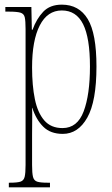

<svg xmlns="http://www.w3.org/2000/svg" viewBox="-20 -566 483 826"><path d="M18 240V220H23Q54 220 68 215.5Q82 211 86 195Q90 179 90 144V-441Q90 -476 86.5 -491.5Q83 -507 68 -511.5Q53 -516 18 -516H3V-536H115L117 -438H120Q137 -485 166 -515.5Q195 -546 246 -546Q320 -546 357.5 -484Q395 -422 395 -280Q395 -130 355.5 -60Q316 10 250 10Q197 10 166 -21Q135 -52 119 -102H118Q119 -83 118.5 -52.5Q118 -22 118 14V144Q118 179 122 195Q126 211 140 215.5Q154 220 184 220H195V240ZM249 -15Q313 -15 340 -87Q367 -159 367 -280Q367 -403 337.5 -462Q308 -521 246 -521Q184 -521 151 -456.5Q118 -392 118 -276Q118 -198 130 -139.5Q142 -81 170.5 -48Q199 -15 249 -15Z"/></svg>

Font: Noto Serif Myanmar ExtraCondensed Thin
Style: Regular
Weight: 100
Width: 2
Designer: Ben Mitchell and the Monotype Design Team
Foundry: Monotype Imaging Inc.
Version: Version 2.106; ttfautohint (v1.8.4.7-5d5b)